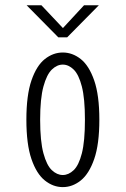

<svg xmlns="http://www.w3.org/2000/svg" viewBox="-20 -716 490 746"><path d="M224 11Q186.5 11 154.2 -14.8Q122 -40.5 102.2 -98Q82.5 -155.5 82.5 -251Q82.5 -346 102.2 -403.5Q122 -461 154.2 -486.5Q186.5 -512 224 -512Q261.5 -512 293.8 -486.5Q326 -461 346 -403.5Q366 -346 366 -251Q366 -155.5 346 -98Q326 -40.5 293.8 -14.8Q261.5 11 224 11ZM224 -36Q246.5 -36 266.2 -54.8Q286 -73.5 298 -120Q310 -166.5 310 -251Q310 -333.5 298 -380Q286 -426.5 266.2 -445.8Q246.5 -465 224 -465Q201.5 -465 181.5 -445.8Q161.5 -426.5 148.8 -380Q136 -333.5 136 -251Q136 -167 148.8 -120.2Q161.5 -73.5 181.5 -54.8Q201.5 -36 224 -36ZM83.5 -695.5H141L224.5 -607L306.5 -695.5H364L241 -571H206.5Z"/></svg>

Font: Trispace Condensed ExtraLight
Style: Regular
Weight: 200
Width: 3
Designer: Tyler Finck
Foundry: Etcetera Type Company
Version: Version 1.210; ttfautohint (v1.8.3)